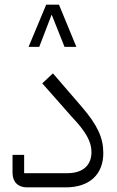

<svg xmlns="http://www.w3.org/2000/svg" viewBox="-20 -807 506 827"><path d="M234 -787H179L103 -605H149L202 -743H203L258 -605H309ZM96 0H263C366 0 425 -56 425 -148C425 -213 400 -268 333 -346L208 -491L162 -448L290 -303C351 -239 374 -196 374 -152C374 -101 344 -61 269 -61H84V-140H34V-63C34 -22 59 0 96 0Z"/></svg>

Font: IBM Plex Arabic Light
Style: Regular
Weight: 300
Designer: Mike Abbink, Paul van der Laan, Pieter van Rosmalen, Wael Morcos, Khajak Apelian
Foundry: Bold Monday
Version: Version 1.0